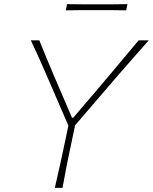

<svg xmlns="http://www.w3.org/2000/svg" viewBox="-20 -908 739 928"><path d="M245 0Q259.5 -61 271.5 -117Q283.5 -173 297.5 -238.5L310.5 -301L202 -551.5Q185 -591.5 168.2 -628.2Q151.5 -665 129 -713H170Q191.5 -660 207.2 -621.8Q223 -583.5 237.8 -549.2Q252.5 -515 270 -474L328 -339H334L445 -469Q481.5 -512 511.8 -548Q542 -584 574.5 -622.8Q607 -661.5 650 -713H699Q662.5 -672 626.8 -631.2Q591 -590.5 557 -551.5L343 -302.5L329.5 -238.5Q315.5 -173 304.2 -117Q293 -61 282 0ZM298 -858 304 -888Q337 -887.5 373.8 -887.2Q410.5 -887 450 -887Q490 -887 526.5 -887.2Q563 -887.5 596 -888L590 -858Q557 -859 520.5 -859Q484 -859 444 -859Q404.5 -859 367.8 -859Q331 -859 298 -858Z"/></svg>

Font: Commissioner Flair Thin
Style: Italic
Weight: 100
Italic angle: -12°
Designer: Kostas Bartsokas
Foundry: Kostas Bartsokas
Version: Version 1.000; ttfautohint (v1.8.3)